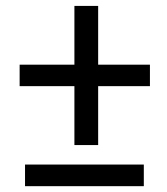

<svg xmlns="http://www.w3.org/2000/svg" viewBox="-20 -639 574 659"><path d="M316.9 -618.7H235.4V-417H47.4V-343.3H235.4V-141.1H316.9V-343.3H494.6V-417H316.9ZM473.6 -74.2H65.9V0H473.6Z"/></svg>

Font: Roboto
Style: Regular
Weight: 400
Designer: Google
Version: Version 2.137; 2017